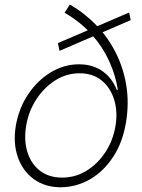

<svg xmlns="http://www.w3.org/2000/svg" viewBox="-20 -792 611 824"><path d="M541 -705.6 235.4 -573.7 228.5 -606.9 534.2 -738.3ZM239.7 11.7Q172.4 11.2 124.8 -23.4Q77.1 -58.1 56.4 -118.2Q35.6 -178.2 47.9 -252.4Q61 -328.1 101.1 -387.7Q141.1 -447.3 198.2 -481.7Q255.4 -516.1 319.3 -516.1Q359.9 -516.1 391.4 -502.4Q422.9 -488.8 445.6 -464.1Q468.3 -439.5 481 -406.7H485.8Q475.6 -470.7 448 -531Q420.4 -591.3 373.3 -644.3Q326.2 -697.3 257.3 -737.3L279.8 -772.5Q343.3 -735.8 393.6 -683.6Q443.8 -631.3 476.8 -565.9Q509.8 -500.5 522 -425.3Q534.2 -350.1 521 -268.1Q506.8 -181.6 465.8 -118.9Q424.8 -56.2 366.2 -22.5Q307.6 11.2 239.7 11.7ZM247.1 -29.8Q303.2 -29.8 351.3 -59.3Q399.4 -88.9 432.4 -139.2Q465.3 -189.5 475.6 -251Q485.8 -312 470.2 -363.5Q454.6 -415 416.7 -446.3Q378.9 -477.5 321.3 -477.5Q265.1 -477.5 216.8 -446.8Q168.5 -416 135.5 -365Q102.5 -314 92.3 -252.4Q82 -190.9 97.4 -140.1Q112.8 -89.4 151.1 -59.6Q189.5 -29.8 247.1 -29.8Z"/></svg>

Font: Inter 20pt ExtraLight
Style: Italic
Weight: 250
Italic angle: -9.3988°
Version: Version 4.001;git-66647c0bb